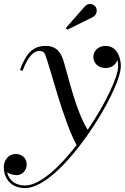

<svg xmlns="http://www.w3.org/2000/svg" viewBox="-86 -705 640 985"><path d="M392.5 -618.5C408.5 -628 415.5 -651 406 -667.5C396.5 -684 371 -693.5 350 -673L251.5 -561L259.5 -552.5ZM42.5 260C227.5 260 534 -236 534 -366C534 -407 516 -469.5 455 -469.5C418 -469.5 393 -443.5 393 -413C393 -383 416 -356 456 -356C485 -356 509 -372.5 516 -398C519 -387 520 -376 520 -365.5C520 -309 453 -170 364 -39C303 -137 268.5 -298.5 242 -385.5C228.5 -433.5 205.5 -469.5 149 -469.5C87 -469.5 49.5 -436.5 16.5 -346.5L29.5 -341C58.5 -419.5 89.5 -443.5 114.5 -443.5C136 -443.5 142.5 -433.5 146.5 -423C173.5 -352.5 236.5 -91.5 307 39.5C218 154 118 246.5 42.5 246.5C-6.5 246.5 -39.5 221.5 -49.5 179C-35.5 189 -15 193.5 0.5 193.5C25.5 193.5 51 171.5 51 138.5C51 100.5 20 85 -5 85C-43 85 -66.5 118 -66.5 151C-66.5 216 -24.5 260 42.5 260Z"/></svg>

Font: Bodoni* 16pt
Style: Italic
Weight: 400
Italic angle: -13°
Version: Version 2.3